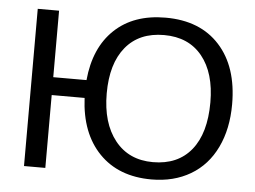

<svg xmlns="http://www.w3.org/2000/svg" viewBox="-51 -762 1111 837"><g transform="rotate(5 505.0 -344.0)"><path d="M962.4 -347.2C962.4 -456.5 934.1 -542.4 877.4 -604.7C820.8 -667.1 742 -698.2 641.1 -698.2C548 -698.2 473.6 -671.8 417.7 -618.9C361.9 -566 329.6 -492 320.8 -397H175.3V-688H82V0H175.3V-318.8H319.3C324.2 -216.3 354.9 -135.9 411.4 -77.6C467.9 -19.4 544.1 9.8 640.1 9.8C705.2 9.8 762.2 -4.6 811 -33.4C859.9 -62.3 897.3 -103.8 923.3 -158C949.4 -212.2 962.4 -275.2 962.4 -347.2ZM867.2 -347.2C867.2 -257 847.5 -187.6 808.1 -138.9C768.7 -90.3 712.7 -65.9 640.1 -65.9C569.5 -65.9 514.1 -91.2 473.9 -141.8C433.7 -192.5 413.6 -260.9 413.6 -347.2C413.6 -434.1 433.3 -501.6 472.9 -549.8C512.5 -598 568.5 -622.1 641.1 -622.1C712.7 -622.1 768.3 -597.7 807.9 -548.8C847.4 -500 867.2 -432.8 867.2 -347.2Z"/></g></svg>

Font: Arimo
Style: Regular
Weight: 400
Designer: Steve Matteson
Foundry: Monotype Imaging Inc.
Version: Version 1.32